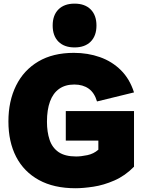

<svg xmlns="http://www.w3.org/2000/svg" viewBox="-20 -1002 780 1036"><path d="M387.7 13.7Q270.5 13.7 189.7 -30.8Q108.9 -75.2 67.1 -156Q25.4 -236.8 25.4 -346.7Q25.4 -456.5 66.7 -540Q107.9 -623.5 186.8 -670.2Q265.6 -716.8 378.4 -716.8Q454.1 -716.8 519 -693.8Q584 -670.9 631.8 -623.8Q679.7 -576.7 703.1 -503.4L503.4 -454.6Q489.7 -501.5 458.5 -523.7Q427.2 -545.9 380.9 -545.9Q332 -545.9 299.1 -522.5Q266.1 -499 249.8 -454.3Q233.4 -409.7 233.4 -345.2Q233.4 -290 247.6 -247.6Q261.7 -205.1 296.1 -181.4Q330.6 -157.7 391.1 -157.7Q417 -157.7 451.2 -164.8Q485.4 -171.9 510.7 -194.3V-290.5L590.8 -243.2H335V-402.8H703.1V-102.5Q654.8 -53.2 596.9 -28.1Q539.1 -2.9 483.9 5.4Q428.7 13.7 387.7 13.7ZM382.3 -746.1Q326.7 -746.1 295.4 -777.3Q264.2 -808.6 264.2 -864.3Q264.2 -919.9 295.4 -951.2Q326.7 -982.4 382.3 -982.4Q438 -982.4 469.2 -951.2Q500.5 -919.9 500.5 -864.3Q500.5 -808.6 469.2 -777.3Q438 -746.1 382.3 -746.1Z"/></svg>

Font: Schibsted Grotesk Black
Style: Regular
Weight: 900
Designer: Bakken & Baeck AS, Henrik Kongsvoll
Foundry: Schibsted ASA
Version: Version 1.100;gftools[0.9.25]